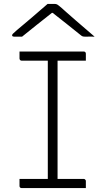

<svg xmlns="http://www.w3.org/2000/svg" viewBox="-20 -964 540 984"><path d="M275 -20H222L225 -31Q225 -51 225 -72Q225 -93 225 -114Q225 -185 225 -255.5Q225 -326 225 -396.5Q225 -467 225 -538Q225 -609 225 -680H281L275 -669Q275 -653 275 -636Q275 -619 275 -602Q275 -529 275 -456.5Q275 -384 275 -311Q275 -238 275 -165.5Q275 -93 275 -20ZM420 0H91Q88 0 86 -1Q84 -2 82.5 -3.5Q81 -5 80.5 -7Q80 -9 80 -11Q80 -18 80 -23.5Q80 -29 80 -35Q80 -41 80 -47H409Q412 -47 414.5 -45.5Q417 -44 418.5 -41.5Q420 -39 420 -36Q420 -30 420 -24Q420 -18 420 -12.5Q420 -7 420 0ZM80 -700H409Q414 -700 417 -697Q420 -694 420 -689Q420 -684 420 -679.5Q420 -675 420 -671Q420 -667 420 -662.5Q420 -658 420 -653H91Q86 -653 83 -656.5Q80 -660 80 -664Q80 -669 80 -673.5Q80 -678 80 -682Q80 -686 80 -690.5Q80 -695 80 -700ZM224 -944Q230 -944 236 -944Q242 -944 248 -944Q254 -944 260 -944Q268 -944 274 -940.5Q280 -937 296 -923Q304 -916 323.5 -898.5Q343 -881 368 -859.5Q393 -838 418.5 -816Q444 -794 465 -776Q453 -777 442.5 -776.5Q432 -776 420 -776Q409 -776 404 -777.5Q399 -779 391 -786Q374 -800 330.5 -834.5Q287 -869 226 -917L280 -898Q264 -898 248 -898Q232 -898 216 -898L270 -917Q209 -869 167 -835.5Q125 -802 93 -776H54Q49 -776 46.5 -777Q44 -778 43 -779.5Q42 -781 42 -783Q42 -787 46.5 -791.5Q51 -796 67 -810Q80 -821 101.5 -839Q123 -857 147 -877.5Q171 -898 191.5 -916Q212 -934 224 -944Z"/></svg>

Font: Recursive Sans Linear Light
Style: Regular
Weight: 300
Version: Version 1.085